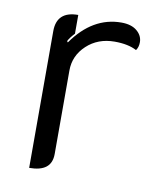

<svg xmlns="http://www.w3.org/2000/svg" viewBox="-65 -563 525 625"><g transform="rotate(10 197.5 -250.0)"><path d="M147 -326V-50Q147 -20 128.5 -5.5Q110 9 73 9V-443Q73 -509 144 -509V-447Q129 -431 123 -419L126 -415Q192 -509 287 -509Q320 -509 338.5 -493.5Q357 -478 357 -456Q357 -440 349 -429Q321 -444 276 -444Q221 -444 184 -409.5Q147 -375 147 -326Z"/></g></svg>

Font: K2D Light
Style: Regular
Weight: 300
Designer: Katatrad Aksorn Co.,Ltd.
Foundry: Cadson Demak Co.,Ltd.
Version: Version 1.000; ttfautohint (v1.6)